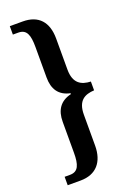

<svg xmlns="http://www.w3.org/2000/svg" viewBox="-167 -819 687 1006"><g transform="rotate(-20 177.0 -316.5)"><path d="M27 127H99C187 127 233 71 233 -19V-191C233 -271 275 -290 327 -293V-342C275 -344 233 -365 233 -443V-616C233 -708 187 -760 99 -760H27V-713H57C104 -713 116 -678 116 -611V-441C116 -377 143 -334 206 -321V-316C143 -301 116 -258 116 -194V-22C116 44 104 80 57 80H27Z"/></g></svg>

Font: Noto Serif Lao ExtraCondensed SemiBold
Style: Regular
Weight: 600
Width: 2
Designer: Monotype Design Team
Foundry: Monotype Imaging Inc.
Version: Version 2.003